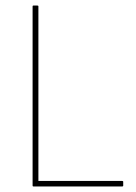

<svg xmlns="http://www.w3.org/2000/svg" viewBox="-20 -675 493 695"><path d="M101 0Q98 0 98 -3V-652Q98 -655 101 -655H115Q119 -655 119 -652V-20H422Q426 -20 426 -17V-3Q426 0 422 0Z"/></svg>

Font: Sofia Sans Semi Condensed Thin
Style: Regular
Weight: 250
Version: Version 4.100